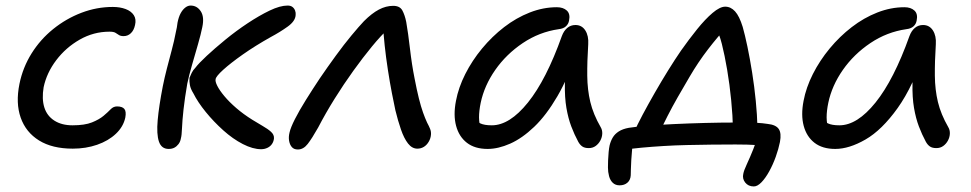

<svg xmlns="http://www.w3.org/2000/svg" viewBox="-20 -526 3496 691"><path d="M242 9Q168 9 120.5 -20.5Q73 -50 54.5 -102.5Q36 -155 50 -224Q62 -283 93.5 -333.5Q125 -384 171.5 -421.5Q218 -459 273 -480Q328 -501 386 -501Q412 -501 432 -493.5Q452 -486 461.5 -471.5Q471 -457 466 -436Q462 -417 451 -406.5Q440 -396 425 -396Q414 -396 408 -400Q402 -404 395.5 -408Q389 -412 374 -412Q317 -412 267 -383.5Q217 -355 182.5 -309.5Q148 -264 137 -212Q130 -170 139.5 -139.5Q149 -109 175.5 -92Q202 -75 241 -75Q285 -75 311 -85.5Q337 -96 352.5 -109Q368 -122 378 -132.5Q388 -143 401 -143Q420 -143 427.5 -134Q435 -125 431 -103Q424 -70 397 -44.5Q370 -19 329.5 -5Q289 9 242 9Z M920 11Q890 11 854 -7.5Q818 -26 783.5 -57Q749 -88 720.5 -123Q692 -158 676 -190Q666 -206 663.5 -219.5Q661 -233 662 -246Q665 -254 670 -264Q675 -274 683 -282Q695 -298 724 -325Q753 -352 791.5 -383.5Q830 -415 871.5 -442.5Q913 -470 950.5 -488Q988 -506 1015 -506Q1026 -506 1032.5 -501Q1039 -496 1042 -488Q1045 -480 1044 -472Q1043 -450 1015 -430Q987 -410 955 -393Q898 -361 854 -330Q810 -299 783.5 -275Q757 -251 756 -241Q754 -233 762 -217Q770 -201 787.5 -180Q805 -159 830.5 -137Q856 -115 888 -95Q907 -83 925.5 -72.5Q944 -62 955.5 -51.5Q967 -41 966 -28Q965 -17 959 -8Q953 1 942.5 6Q932 11 920 11ZM587 10Q561 10 552 -16.5Q543 -43 547.5 -93.5Q552 -144 566 -216Q572 -246 580.5 -279Q589 -312 598 -345.5Q607 -379 613 -411Q615 -419 616.5 -427.5Q618 -436 619 -445Q623 -465 630 -478Q637 -491 646.5 -498.5Q656 -506 666 -506Q689 -506 702.5 -485.5Q716 -465 708 -428Q703 -403 692.5 -366.5Q682 -330 671 -292Q660 -254 654 -225Q645 -173 640.5 -132Q636 -91 635 -64.5Q634 -38 631 -28Q629 -16 622.5 -7.5Q616 1 607.5 5.5Q599 10 587 10Z M1052 12Q1038 12 1030.5 3.5Q1023 -5 1020.5 -19Q1018 -33 1022 -49Q1026 -67 1041.5 -97.5Q1057 -128 1081 -166.5Q1105 -205 1131 -244Q1159 -285 1188.5 -325.5Q1218 -366 1245 -398.5Q1272 -431 1290 -450Q1318 -478 1343.5 -491.5Q1369 -505 1395 -505Q1419 -505 1428 -488.5Q1437 -472 1442 -447Q1449 -407 1455.5 -350.5Q1462 -294 1472 -244Q1480 -202 1487.5 -172Q1495 -142 1502.5 -121Q1510 -100 1517 -85Q1524 -72 1528 -62Q1532 -52 1531 -41Q1530 -28 1523 -16Q1516 -4 1505.5 2.5Q1495 9 1482 9Q1463 9 1448.5 -9.5Q1434 -28 1423 -60Q1412 -92 1403 -129Q1398 -152 1390.5 -190.5Q1383 -229 1376 -274.5Q1369 -320 1364.5 -362Q1360 -404 1359 -432L1379 -424Q1351 -398 1318.5 -358.5Q1286 -319 1251.5 -271Q1217 -223 1184.5 -171Q1152 -119 1125 -67Q1103 -28 1087.5 -8Q1072 12 1052 12Z M1735 10Q1689 10 1660.5 -12Q1632 -34 1621.5 -73Q1611 -112 1621 -163Q1630 -211 1654.5 -259.5Q1679 -308 1715 -351.5Q1751 -395 1794.5 -428.5Q1838 -462 1886.5 -481Q1935 -500 1984 -500Q2007 -500 2020 -488Q2033 -476 2028 -452Q2026 -440 2017 -431.5Q2008 -423 1991 -421Q1921 -411 1861.5 -371Q1802 -331 1762.5 -274.5Q1723 -218 1710 -156Q1704 -127 1704 -103.5Q1704 -80 1714 -43L1676 -112Q1694 -89 1708.5 -82Q1723 -75 1750 -75Q1814 -75 1880 -157Q1946 -239 2002 -396Q2009 -415 2021.5 -425.5Q2034 -436 2051 -436Q2074 -436 2086.5 -416.5Q2099 -397 2097 -367Q2093 -304 2093.5 -253.5Q2094 -203 2104.5 -159Q2115 -115 2142 -68Q2148 -58 2147.5 -45Q2147 -32 2140.5 -20Q2134 -8 2123.5 -0.5Q2113 7 2099 7Q2084 7 2075.5 1Q2067 -5 2061 -16Q2047 -42 2036 -71Q2025 -100 2018.5 -137.5Q2012 -175 2013 -226Q2014 -277 2023 -347L2059 -348Q2026 -248 1986 -179.5Q1946 -111 1902.5 -69.5Q1859 -28 1816 -9Q1773 10 1735 10Z M2260 -46Q2273 -76 2293 -113.5Q2313 -151 2336.5 -192Q2360 -233 2384.5 -272.5Q2409 -312 2431 -344Q2460 -385 2489 -421Q2518 -457 2544.5 -479.5Q2571 -502 2590 -502Q2610 -502 2625.5 -485Q2641 -468 2653 -429Q2661 -401 2670 -358Q2679 -315 2687 -264.5Q2695 -214 2700 -163Q2705 -112 2706 -69L2618 -61Q2617 -109 2611.5 -165.5Q2606 -222 2597 -275Q2588 -328 2578 -367.5Q2568 -407 2557 -421L2596 -429Q2564 -395 2528.5 -349Q2493 -303 2462 -250Q2439 -211 2419 -176Q2399 -141 2382.5 -108.5Q2366 -76 2350 -42ZM2693 145Q2673 145 2662 131Q2651 117 2655 100Q2657 88 2668 64.5Q2679 41 2691 11Q2703 -19 2709 -51L2745 0Q2731 -2 2701.5 -4Q2672 -6 2627 -6Q2585 -6 2540.5 -5.5Q2496 -5 2452.5 -4Q2409 -3 2368 -0.5Q2327 2 2289 5.5Q2251 9 2220 14L2259 -21Q2257 -8 2255 11Q2253 30 2252 49.5Q2251 69 2250.5 84Q2250 99 2250 105Q2249 122 2238 131.5Q2227 141 2210 141Q2195 141 2185.5 132Q2176 123 2172 108Q2168 93 2168 77Q2168 66 2168.5 51Q2169 36 2170.5 21Q2172 6 2174 -3Q2178 -19 2185.5 -31.5Q2193 -44 2207 -53Q2221 -62 2243 -66Q2268 -70 2310.5 -73.5Q2353 -77 2406.5 -79.5Q2460 -82 2517 -83.5Q2574 -85 2626 -85Q2643 -85 2662.5 -85Q2682 -85 2703 -84Q2724 -83 2743 -80Q2772 -77 2782.5 -62Q2793 -47 2787 -15Q2782 10 2772 38Q2762 66 2748.5 90.5Q2735 115 2720.5 130Q2706 145 2693 145Z M2986 10Q2940 10 2911.5 -12Q2883 -34 2872.5 -73Q2862 -112 2872 -163Q2881 -211 2905.5 -259.5Q2930 -308 2966 -351.5Q3002 -395 3045.5 -428.5Q3089 -462 3137.5 -481Q3186 -500 3235 -500Q3258 -500 3271 -488Q3284 -476 3279 -452Q3277 -440 3268 -431.5Q3259 -423 3242 -421Q3172 -411 3112.5 -371Q3053 -331 3013.5 -274.5Q2974 -218 2961 -156Q2955 -127 2955 -103.5Q2955 -80 2965 -43L2927 -112Q2945 -89 2959.5 -82Q2974 -75 3001 -75Q3065 -75 3131 -157Q3197 -239 3253 -396Q3260 -415 3272.5 -425.5Q3285 -436 3302 -436Q3325 -436 3337.5 -416.5Q3350 -397 3348 -367Q3344 -304 3344.5 -253.5Q3345 -203 3355.5 -159Q3366 -115 3393 -68Q3399 -58 3398.5 -45Q3398 -32 3391.5 -20Q3385 -8 3374.5 -0.5Q3364 7 3350 7Q3335 7 3326.5 1Q3318 -5 3312 -16Q3298 -42 3287 -71Q3276 -100 3269.5 -137.5Q3263 -175 3264 -226Q3265 -277 3274 -347L3310 -348Q3267 -216 3210.5 -137Q3154 -58 3095 -24Q3036 10 2986 10Z"/></svg>

Font: Shantell Sans
Style: Italic
Weight: 400
Italic angle: -11°
Designer: Stephen Nixon, Anya Danilova, Shantell Martin
Foundry: Arrow Type
Version: Version 1.011;[c5ecc13dd]